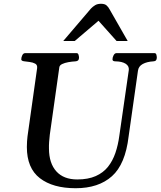

<svg xmlns="http://www.w3.org/2000/svg" viewBox="-20 -971 841 1005"><path d="M376 14.2Q256.8 14.2 188.7 -38.3Q120.6 -90.8 120.6 -201.7Q120.6 -216.8 121.6 -231.4Q122.6 -246.1 124 -257.3L174.3 -614.3Q176.3 -631.3 164.1 -637.9Q151.9 -644.5 135.3 -646.5Q118.7 -648.4 105.2 -650.4Q91.8 -652.3 91.3 -660.2Q91.3 -670.9 96.7 -681.9Q102.1 -692.9 111.8 -692.9H380.9Q388.2 -692.9 390.9 -684.6Q393.6 -676.3 393.6 -668.9Q393.6 -650.9 375 -649.9Q356 -648.9 337.2 -645.5Q318.4 -642.1 305.2 -635.7Q292 -629.4 290.5 -618.7L240.7 -266.1Q238.3 -246.6 237.1 -227.8Q235.8 -209 236.3 -192.9Q236.8 -116.2 274.9 -74Q313 -31.7 384.3 -31.7Q441.4 -31.7 481 -49.3Q520.5 -66.9 545.2 -97.9Q569.8 -128.9 584 -170.4Q598.1 -211.9 604.5 -259.8L654.3 -605Q656.2 -625.5 637.5 -637.5Q618.7 -649.4 584 -649.9Q568.8 -649.9 568.8 -660.2Q568.8 -670.9 574.7 -681.9Q580.6 -692.9 589.8 -692.9H788.6Q796.4 -692.9 798.6 -684.3Q800.8 -675.8 800.8 -669.4Q800.8 -650.4 782.7 -649.9Q749 -647.9 727.1 -636Q705.1 -624 702.1 -600.6L653.3 -257.3Q636.2 -111.3 565.9 -48.6Q495.6 14.2 376 14.2ZM311 -756.3 456.1 -926.3Q465.8 -936.5 478 -943.8Q490.2 -951.2 508.8 -951.2Q528.3 -951.2 537.8 -942.6Q547.4 -934.1 553.7 -921.9L648.4 -756.3H590.3L495.6 -862.3L371.1 -756.3Z"/></svg>

Font: Gelasio Medium
Style: Italic
Weight: 500
Italic angle: -8.5°
Designer: Eben Sorkin
Foundry: Eben Sorkin
Version: Version 1.008